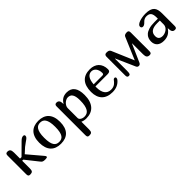

<svg xmlns="http://www.w3.org/2000/svg" viewBox="215 -1628 2975 2975"><g transform="rotate(-45 1702.5 -141.0)"><path d="M184.1 -419.9V-287.1H216.8L392.1 -460.9Q414.6 -483.4 431.4 -492.7Q448.2 -502 465.8 -502Q494.1 -502 494.1 -477.1Q494.1 -458.5 479 -443.6Q463.9 -428.7 427.2 -404.3Q390.6 -379.9 367.2 -359.9Q344.7 -340.8 283.2 -283.2L480 -50.8Q498 -30.3 498 -19Q498 -12.7 495.6 -9.3Q493.2 -5.9 481.9 -2.9Q470.7 0 450.2 0Q417 0 402.1 -7.1Q387.2 -14.2 374 -30.8L208 -240.2H184.1V-70.8Q184.1 -28.3 169.7 -14.2Q155.3 0 120.1 0Q97.2 0 88.6 -11.5Q80.1 -22.9 80.1 -46.9V-455.1Q80.1 -479 88.6 -490.5Q97.2 -502 120.1 -502Q153.8 -502 168.9 -483.2Q184.1 -464.4 184.1 -419.9Z M796.9 0Q742.7 0 700 -15.6Q657.2 -31.2 627.9 -62.7Q598.6 -94.2 583.3 -141.1Q567.9 -188 567.9 -251Q567.9 -314.5 584 -361.8Q600.1 -409.2 629.9 -440.2Q659.7 -471.2 701.9 -486.6Q744.1 -502 796.9 -502Q850.1 -502 892.6 -486.6Q935.1 -471.2 964.8 -439.9Q994.6 -408.7 1010.3 -361.6Q1025.9 -314.5 1025.9 -251Q1025.9 -188 1010.7 -141.1Q995.6 -94.2 966.3 -62.7Q937 -31.2 894.3 -15.6Q851.6 0 796.9 0ZM796.9 -40Q823.7 -40 845.9 -49.1Q868.2 -58.1 884.3 -81.5Q900.4 -105 909.2 -146Q918 -187 918 -251Q918 -313 908.9 -353.8Q899.9 -394.5 883.8 -418.7Q867.7 -442.9 845.5 -452.4Q823.2 -461.9 796.9 -461.9Q771.5 -461.9 749.5 -452.4Q727.5 -442.9 711.2 -418.7Q694.8 -394.5 685.5 -353.8Q676.3 -313 676.3 -251Q676.3 -189.5 684.6 -148.7Q692.9 -107.9 708.7 -83.7Q724.6 -59.6 746.8 -49.8Q769 -40 796.9 -40Z M1156.2 172.9V-459Q1156.2 -502 1195.3 -502Q1227.5 -502 1242.7 -481.7Q1257.8 -461.4 1258.3 -416V-408.2H1259.3Q1272.5 -430.2 1288.3 -447.8Q1304.2 -465.3 1323.2 -477.3Q1342.3 -489.3 1365.7 -495.6Q1389.2 -502 1418 -502Q1589.4 -502 1589.4 -275.9Q1589.4 -207 1573 -155.5Q1556.6 -104 1525.9 -69.3Q1495.1 -34.7 1450.9 -17.3Q1406.7 0 1351.1 0Q1300.3 0 1260.3 -19V148.9Q1260.3 170.4 1256.8 184.3Q1253.4 198.2 1245.8 206.3Q1238.3 214.4 1226.1 217.3Q1213.9 220.2 1196.3 220.2Q1172.9 220.2 1164.6 209Q1156.2 197.8 1156.2 172.9ZM1481 -268.1Q1481 -317.9 1473.4 -350.1Q1465.8 -382.3 1452.1 -401.1Q1438.5 -419.9 1419.4 -427.5Q1400.4 -435.1 1377.9 -435.1Q1357.4 -435.1 1336.4 -424.8Q1315.4 -414.6 1298.3 -398.2Q1281.2 -381.8 1270.3 -360.8Q1259.3 -339.8 1259.3 -317.9V-101.1Q1259.3 -89.8 1265.6 -78.9Q1272 -67.9 1283.9 -59.3Q1295.9 -50.8 1313 -45.4Q1330.1 -40 1351.1 -40Q1380.4 -40 1404.5 -51.3Q1428.7 -62.5 1445.6 -89.1Q1462.4 -115.7 1471.7 -159.4Q1481 -203.1 1481 -268.1Z M2077.1 -126Q2081.5 -131.3 2088.1 -134.3Q2094.7 -137.2 2102.1 -137.2Q2110.8 -137.2 2117.9 -131.3Q2125 -125.5 2125 -116.2Q2125 -97.7 2112.3 -82Q2045.4 0 1928.2 0Q1869.6 0 1825.2 -16.4Q1780.8 -32.7 1751.2 -63.7Q1721.7 -94.7 1706.8 -138.9Q1691.9 -183.1 1691.9 -238.8Q1691.9 -368.2 1751.7 -435.1Q1811.5 -502 1926.3 -502Q1971.7 -502 2008.5 -488.8Q2045.4 -475.6 2071.8 -450Q2098.1 -424.3 2112.5 -386.7Q2127 -349.1 2127 -300.8Q2127 -252 2070.3 -252H1801.3Q1800.8 -248 1800.5 -242.4Q1800.3 -236.8 1800.3 -230Q1800.3 -187 1808.6 -152.6Q1816.9 -118.2 1834 -94Q1851.1 -69.8 1877.2 -56.9Q1903.3 -43.9 1939 -43.9Q1968.3 -43.9 1989.3 -51.5Q2010.3 -59.1 2025.1 -70.1Q2040 -81.1 2050.3 -93.3Q2060.5 -105.5 2067.9 -114.3ZM1919.9 -461.9Q1871.6 -461.9 1841.1 -421.1Q1810.5 -380.4 1804.2 -293.9H1991.2Q2008.8 -293.9 2016.8 -300.3Q2024.9 -306.6 2024.9 -323.2Q2024.9 -356.9 2016.4 -382.8Q2007.8 -408.7 1993.4 -426.3Q1979 -443.8 1960 -452.9Q1940.9 -461.9 1919.9 -461.9Z M2247.1 -43V-455.1Q2247.1 -502 2291 -502Q2321.8 -502 2335.9 -495.6Q2350.1 -489.3 2360.8 -472.2L2516.1 -107.9H2518.1L2672.9 -472.2Q2686 -502 2738.8 -502Q2761.7 -502 2770.3 -490.5Q2778.8 -479 2778.8 -455.1V-46.9Q2778.8 -22.9 2770.3 -11.5Q2761.7 0 2738.8 0Q2705.1 0 2689.9 -18.8Q2674.8 -37.6 2674.8 -82V-319.8H2670.9L2543.9 -32.2Q2530.8 0 2502 0Q2474.1 0 2461.9 -26.9L2322.8 -341.8H2318.8V-82Q2318.8 -33.7 2312 -16.8Q2305.2 0 2280.8 0Q2247.1 0 2247.1 -43Z M3231.9 -94.2 3229 -95.2Q3196.3 -45.4 3153.8 -22.7Q3111.3 0 3052.7 0Q3015.6 0 2987.3 -9.5Q2959 -19 2939.9 -36.6Q2920.9 -54.2 2911.4 -79.1Q2901.9 -104 2901.9 -134.8Q2901.9 -167 2912.8 -198.5Q2923.8 -230 2952.1 -254.9Q2980.5 -279.8 3029.3 -294.9Q3078.1 -310.1 3153.8 -310.1H3227.1V-337.9Q3227.1 -372.1 3221.2 -395.8Q3215.3 -419.4 3203.4 -434.1Q3191.4 -448.7 3172.4 -455.3Q3153.3 -461.9 3127 -461.9Q3077.1 -461.9 3039.1 -419.9Q3006.8 -384.8 2978 -384.8Q2960.9 -384.8 2951.9 -394.5Q2942.9 -404.3 2942.9 -418.9Q2942.9 -438 2960.9 -453.4Q2979 -468.8 3008.1 -479.5Q3037.1 -490.2 3073.5 -496.1Q3109.9 -502 3147 -502Q3201.2 -502 3236.8 -490.7Q3272.5 -479.5 3293.7 -457Q3314.9 -434.6 3323.5 -400.6Q3332 -366.7 3332 -320.8V-46.9Q3332 -22.9 3323.7 -11.5Q3315.4 0 3293 0Q3260.3 0 3246.1 -22.2Q3231.9 -44.4 3231.9 -94.2ZM3228 -268.1H3169.9Q3005.9 -268.1 3005.9 -148.9Q3005.9 -66.9 3092.8 -66.9Q3111.8 -66.9 3135.3 -74.2Q3158.7 -81.5 3179.4 -96.2Q3200.2 -110.8 3214.1 -132.8Q3228 -154.8 3228 -184.1Z"/></g></svg>

Font: Marmelad
Style: Regular
Weight: 400
Designer: Manvel Shmavonyan
Foundry: Cyreal (www.cyreal.org)
Version: Version 1.000